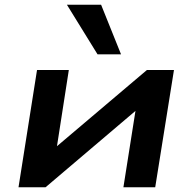

<svg xmlns="http://www.w3.org/2000/svg" viewBox="-20 -789 810 809"><path d="M58 0 136 -494H270L214 -134H174L599 -494H713L634 0H500L557 -361H597L172 0ZM391 -560 262 -769H406L490 -560Z"/></svg>

Font: Nunito Sans 10pt Expanded
Style: Bold Italic
Weight: 700
Width: 7
Italic angle: -9°
Designer: Vernon Adams
Foundry: Vernon Adams
Version: Version 3.101;gftools[0.9.27]